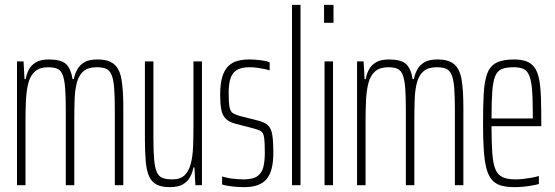

<svg xmlns="http://www.w3.org/2000/svg" viewBox="-20 -763 2288 791"><path d="M50 0V-510H77L81 -437H86Q89 -457 98.5 -475.5Q108 -494 127.5 -506Q147 -518 181 -518Q231 -518 251.5 -499.5Q272 -481 279 -437H284Q288 -458 298 -476.5Q308 -495 327.5 -506.5Q347 -518 381 -518Q427 -518 450 -498.5Q473 -479 480.5 -436Q488 -393 488 -320V0H453V-315Q453 -371 450 -404.5Q447 -438 439 -456Q431 -474 416.5 -480Q402 -486 378 -486Q344 -486 325 -470.5Q306 -455 297.5 -425.5Q289 -396 287.5 -355Q286 -314 286 -264V0H251V-315Q251 -371 248 -404.5Q245 -438 237.5 -456Q230 -474 215.5 -480Q201 -486 178 -486Q144 -486 124.5 -469Q105 -452 97 -421.5Q89 -391 87 -350.5Q85 -310 85 -264V0Z M680 8Q646 8 625.5 -2.5Q605 -13 594.5 -36Q584 -59 580.5 -97Q577 -135 577 -190V-510H612V-195Q612 -140 615 -106Q618 -72 626 -54Q634 -36 649.5 -30Q665 -24 690 -24Q723 -24 740.5 -41Q758 -58 766 -88.5Q774 -119 775.5 -159.5Q777 -200 777 -246V-510H812V0H785L781 -73H777Q773 -52 763 -33.5Q753 -15 733.5 -3.5Q714 8 680 8Z M987 8Q969 8 951 6.5Q933 5 918.5 2.5Q904 0 895 -3V-36Q903 -34 912.5 -31.5Q922 -29 933.5 -27.5Q945 -26 958 -25Q971 -24 984 -24Q1023 -24 1041.5 -38Q1060 -52 1065.5 -77Q1071 -102 1071 -133Q1071 -177 1068 -196.5Q1065 -216 1056 -222Q1047 -228 1028 -233L951 -253Q924 -260 910 -274Q896 -288 891.5 -312Q887 -336 887 -373Q887 -417 895.5 -445.5Q904 -474 920 -490Q936 -506 958 -512Q980 -518 1006 -518Q1022 -518 1038.5 -516.5Q1055 -515 1069 -512.5Q1083 -510 1091 -506V-473Q1082 -476 1068 -479Q1054 -482 1038.5 -484Q1023 -486 1007 -486Q979 -486 960 -477Q941 -468 931.5 -445Q922 -422 922 -380Q922 -341 925.5 -322.5Q929 -304 938.5 -297.5Q948 -291 965 -286L1040 -267Q1069 -260 1083 -247.5Q1097 -235 1101.5 -209Q1106 -183 1106 -133Q1106 -97 1099.5 -70Q1093 -43 1079 -26Q1065 -9 1042 -0.5Q1019 8 987 8Z M1183 0V-743H1218V0Z M1315 -669V-743H1354V-669ZM1317 0V-510H1352V0Z M1451 0V-510H1478L1482 -437H1487Q1490 -457 1499.5 -475.5Q1509 -494 1528.5 -506Q1548 -518 1582 -518Q1632 -518 1652.5 -499.5Q1673 -481 1680 -437H1685Q1689 -458 1699 -476.5Q1709 -495 1728.5 -506.5Q1748 -518 1782 -518Q1828 -518 1851 -498.5Q1874 -479 1881.5 -436Q1889 -393 1889 -320V0H1854V-315Q1854 -371 1851 -404.5Q1848 -438 1840 -456Q1832 -474 1817.5 -480Q1803 -486 1779 -486Q1745 -486 1726 -470.5Q1707 -455 1698.5 -425.5Q1690 -396 1688.5 -355Q1687 -314 1687 -264V0H1652V-315Q1652 -371 1649 -404.5Q1646 -438 1638.5 -456Q1631 -474 1616.5 -480Q1602 -486 1579 -486Q1545 -486 1525.5 -469Q1506 -452 1498 -421.5Q1490 -391 1488 -350.5Q1486 -310 1486 -264V0Z M2100 8Q2066 8 2043 1Q2020 -6 2005.5 -23.5Q1991 -41 1983.5 -71Q1976 -101 1973 -146Q1970 -191 1970 -254Q1970 -329 1973 -379.5Q1976 -430 1987.5 -460.5Q1999 -491 2025 -504.5Q2051 -518 2097 -518Q2129 -518 2149.5 -510Q2170 -502 2182.5 -484.5Q2195 -467 2201 -436.5Q2207 -406 2208.5 -361.5Q2210 -317 2210 -256V-243H2005Q2005 -177 2008 -134Q2011 -91 2020.5 -67Q2030 -43 2050 -33.5Q2070 -24 2103 -24Q2119 -24 2136.5 -26Q2154 -28 2170.5 -31Q2187 -34 2200 -38V-5Q2190 -2 2173.5 1Q2157 4 2138 6Q2119 8 2100 8ZM2175 -255V-296Q2175 -360 2171.5 -398Q2168 -436 2159 -455Q2150 -474 2134.5 -480Q2119 -486 2096 -486Q2065 -486 2047 -478.5Q2029 -471 2020 -449Q2011 -427 2008 -385.5Q2005 -344 2005 -275H2195Z"/></svg>

Font: Saira UltraCondensed Thin
Style: Regular
Weight: 250
Width: 1
Designer: Hector Gatti with collaboration of the Omnibus-Type team
Foundry: Omnibus-Type
Version: Version 1.101